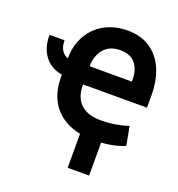

<svg xmlns="http://www.w3.org/2000/svg" viewBox="-164 -854 1136 1222"><g transform="rotate(20 404.0 -243.0)"><path d="M33.2 -522.5H135.2Q134.7 -470.4 161.7 -442.3Q188.8 -414.3 237.3 -414.1V-308.2Q141.6 -307.9 87.4 -364.9Q33.2 -422 33.2 -522.5ZM526.4 11.7Q417.3 11.2 343.1 -26.9Q268.8 -64.9 231.2 -133.4Q193.7 -202 193.9 -293V-419.5Q193.7 -486.7 215.4 -541.6Q237.1 -596.5 277.1 -636.2Q317.1 -676 371.9 -697.3Q426.7 -718.6 492.6 -718.6Q582.1 -718.6 645.1 -677.1Q708.1 -635.6 741.5 -559.7Q774.8 -483.8 774.8 -379.3V-298.8H305.7V-421.9H627.5V-437.5Q627.2 -503.9 593.2 -544.4Q559.2 -584.9 492.6 -584.8Q418.7 -584.9 380 -538.5Q341.4 -492.1 341.6 -419.5V-293Q341.4 -243.5 360.4 -204.8Q379.3 -166.2 420.2 -144.3Q461.1 -122.5 526.4 -122.5Q580.2 -122.5 628.7 -131.4Q677.2 -140.4 710.5 -151.8L734.2 -25.8Q711.9 -13.4 656.3 -1.1Q600.8 11.2 526.4 11.7ZM576.4 -43.6V233.2H431.2V-43.6Z"/></g></svg>

Font: Inter Display V
Style: Regular
Weight: 400
Designer: Rasmus Andersson
Foundry: rsms
Version: Version 3.015;git-src